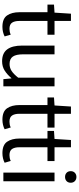

<svg xmlns="http://www.w3.org/2000/svg" viewBox="519 -1253 746 1824"><g transform="rotate(90 892.0 -341.0)"><path d="M235 9Q157 9 126.5 -35.5Q96 -80 96 -153V-419H24V-481L100 -486L110 -642H179V-486H310V-419H179V-151Q179 -107 195.5 -82.5Q212 -58 254 -58Q267 -58 281 -60.5Q295 -63 309 -70L326 -12Q307 -2 283.5 3.5Q260 9 235 9Z M562 12Q485 12 449 -36.5Q413 -85 413 -178V-486H496V-189Q496 -121 517.5 -90Q539 -59 587 -59Q625 -59 654.5 -78.5Q684 -98 718 -141V-486H800V0H732L725 -76H722Q688 -36 650 -12Q612 12 562 12Z M1117 9Q1039 9 1008.5 -35.5Q978 -80 978 -153V-419H906V-481L982 -486L992 -642H1061V-486H1192V-419H1061V-151Q1061 -107 1077.5 -82.5Q1094 -58 1136 -58Q1149 -58 1163 -60.5Q1177 -63 1191 -70L1208 -12Q1189 -2 1165.5 3.5Q1142 9 1117 9Z M1435 9Q1357 9 1326.5 -35.5Q1296 -80 1296 -153V-419H1224V-481L1300 -486L1310 -642H1379V-486H1510V-419H1379V-151Q1379 -107 1395.5 -82.5Q1412 -58 1454 -58Q1467 -58 1481 -60.5Q1495 -63 1509 -70L1526 -12Q1507 -2 1483.5 3.5Q1460 9 1435 9Z M1620 0V-486H1702V0ZM1661 -586Q1637 -586 1621.5 -600.5Q1606 -615 1606 -640Q1606 -664 1621.5 -679Q1637 -694 1661 -694Q1685 -694 1700.5 -679Q1716 -664 1716 -640Q1716 -615 1700.5 -600.5Q1685 -586 1661 -586Z"/></g></svg>

Font: Mada
Style: Regular
Weight: 400
Designer: Khaled Hosny
Version: Version 1.5